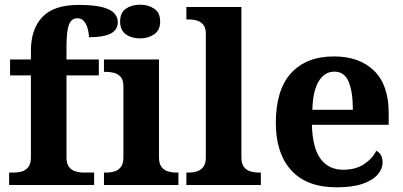

<svg xmlns="http://www.w3.org/2000/svg" viewBox="-20 -790 1722 820"><path d="M19 0V-53H41Q56 -53 72.5 -57.5Q89 -62 100.5 -76Q112 -90 112 -118V-468H23V-536H112V-573Q112 -666 161 -717.5Q210 -769 316 -769Q381 -769 417 -759.5Q453 -750 468 -733.5Q483 -717 483 -696Q483 -662 452.5 -646.5Q422 -631 360 -631Q360 -647 355 -666Q350 -685 339.5 -698.5Q329 -712 310 -712Q285 -712 274.5 -684.5Q264 -657 264 -591V-536H402V-468H264V-118Q264 -90 275.5 -76Q287 -62 304 -57.5Q321 -53 335 -53H382V0Z M424 0V-53H436Q451 -53 467.5 -57.5Q484 -62 495.5 -75.9Q507 -89.8 507 -117.7V-422Q507 -448.9 495 -462Q483 -475 466.5 -479Q450 -483 436 -483H424V-536H659V-118Q659 -90 670.5 -76Q682 -62 699 -57.5Q716 -53 730 -53H742V0ZM578.1 -626Q542 -626 517.5 -643.5Q493 -661 493 -698Q493 -736 517.8 -753Q542.5 -770 578.5 -770Q613 -770 638.5 -753Q664 -736 664 -698Q664 -661 638.4 -643.5Q612.8 -626 578.1 -626Z M776 0V-53H788Q803 -53 819.5 -57.5Q836 -62 847.5 -76Q859 -90 859 -118V-646Q859 -673 847 -686Q835 -699 818.5 -703Q802 -707 788 -707H776V-760H1011V-118Q1011 -90 1022.5 -76Q1034 -62 1051 -57.5Q1068 -53 1082 -53H1094V0Z M1417 10Q1290 10 1224 -62.5Q1158 -135 1158 -265Q1158 -406 1223 -477.5Q1288 -549 1406 -549Q1515 -549 1577.5 -488Q1640 -427 1640 -308V-257H1312Q1315 -157 1349.5 -111Q1384 -65 1446 -65Q1498 -65 1534 -88.5Q1570 -112 1587 -146Q1601 -139 1607.5 -126.5Q1614 -114 1614 -97Q1614 -69 1593 -44.5Q1572 -20 1528.5 -5Q1485 10 1417 10ZM1487 -321Q1487 -398 1469 -441Q1451 -484 1408 -484Q1366 -484 1341 -442.5Q1316 -401 1314 -321Z"/></svg>

Font: Noto Serif Khojki
Style: Regular
Weight: 400
Designer: Juan Bruce
Version: Version 2.002